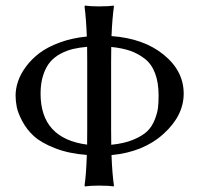

<svg xmlns="http://www.w3.org/2000/svg" viewBox="-20 -668 717 691"><path d="M292.5 -110.4Q227.1 -115.2 177.5 -134.8Q127.9 -154.3 102.1 -178Q76.2 -201.7 60.3 -231.7Q44.4 -261.7 40.3 -283Q36.1 -304.2 36.1 -324.2Q36.1 -348.6 44.7 -374.5Q53.2 -400.4 73 -427.5Q92.8 -454.6 121.6 -476.6Q150.4 -498.5 194.6 -514.9Q238.8 -531.2 292.5 -536.6Q290 -601.1 284.2 -645L286.1 -647.9Q304.7 -645 336.9 -645Q370.1 -645 388.2 -647.9L390.1 -645Q383.8 -600.1 381.3 -538.1Q497.1 -529.8 569.1 -471.2Q641.1 -412.6 641.1 -331.1Q641.1 -252 568.6 -186.3Q496.1 -120.6 381.3 -109.9Q383.8 -43 390.1 0L388.2 2.9Q370.1 0 336.9 0Q304.7 0 286.1 2.9L284.2 0Q290 -37.1 292.5 -110.4ZM293.5 -147.5Q293.9 -164.6 293.9 -200.2V-444.8Q293.9 -481.9 293.5 -499.5Q266.1 -497.1 243.7 -491.9Q221.2 -486.8 198.5 -474.9Q175.8 -462.9 160.4 -444.8Q145 -426.8 135.5 -397.7Q126 -368.7 126 -331.1Q126 -169.4 293.5 -147.5ZM380.4 -147Q426.3 -151.4 459.2 -165Q492.2 -178.7 509.5 -195.3Q526.9 -211.9 536.6 -236.6Q546.4 -261.2 548.6 -280Q550.8 -298.8 550.8 -324.2Q550.8 -370.6 538.3 -403.8Q525.9 -437 501.7 -456.1Q477.5 -475.1 448.7 -485.1Q419.9 -495.1 380.4 -499Q379.9 -481.4 379.9 -444.8V-200.2Q379.9 -164.1 380.4 -147Z"/></svg>

Font: Linux Biolinum G
Style: Regular
Weight: 400
Designer: Philipp H. Poll
Foundry: Philipp H. Poll
Version: Version 1.1.0 ; ttfautohint (v1.6)